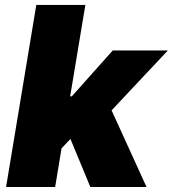

<svg xmlns="http://www.w3.org/2000/svg" viewBox="-20 -747 691 767"><path d="M125 -727.3H321L260.3 -362.2H267L430.4 -545.5H650.6L425.8 -306.1L565.3 0H340.9L261.4 -191.8L225.9 -154.5L200.3 0H4.3Z"/></svg>

Font: Inter P Black
Style: Italic
Weight: 900
Italic angle: -9.40001°
Designer: Rasmus Andersson
Foundry: rsms
Version: Version 3.018;git-588b23468